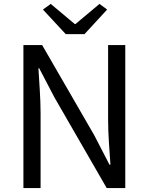

<svg xmlns="http://www.w3.org/2000/svg" viewBox="-20 -964 762 984"><path d="M100 0H188V-385C188 -462 181 -540 177 -614H181L260 -463L527 0H622V-733H534V-352C534 -276 541 -194 546 -120H541L463 -271L196 -733H100ZM317 -789H413L529 -915L490 -944L367 -841H363L240 -944L200 -915Z"/></svg>

Font: Source Han Sans CN Regular
Style: Regular
Weight: 400
Designer: Ryoko NISHIZUKA (kana & ideographs); Paul D. Hunt (Latin, Greek & Cyrillic); Wenlong ZHANG (bopomofo); Sandoll Communica
Foundry: Adobe Systems Incorporated
Version: Version 1.004;PS 1.004;hotconv 1.0.82;makeotf.lib2.5.63406